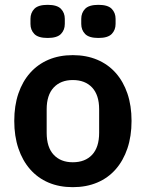

<svg xmlns="http://www.w3.org/2000/svg" viewBox="-20 -762 603 794"><path d="M281 12Q225 12 180.5 -7Q136 -26 104.5 -62Q73 -98 56 -148.5Q39 -199 39 -262Q39 -325 56 -375Q73 -425 104.5 -460.5Q136 -496 180.5 -515Q225 -534 281 -534Q337 -534 382 -515Q427 -496 458.5 -460.5Q490 -425 507 -375Q524 -325 524 -262Q524 -199 507 -148.5Q490 -98 458.5 -62Q427 -26 382 -7Q337 12 281 12ZM281 -91Q332 -91 361 -122Q390 -153 390 -213V-310Q390 -369 361 -400Q332 -431 281 -431Q231 -431 202 -400Q173 -369 173 -310V-213Q173 -153 202 -122Q231 -91 281 -91ZM177 -605Q138 -605 122 -621.5Q106 -638 106 -663V-684Q106 -709 122 -725.5Q138 -742 177 -742Q216 -742 232 -725.5Q248 -709 248 -684V-663Q248 -638 232 -621.5Q216 -605 177 -605ZM387 -605Q348 -605 332 -621.5Q316 -638 316 -663V-684Q316 -709 332 -725.5Q348 -742 387 -742Q426 -742 442 -725.5Q458 -709 458 -684V-663Q458 -638 442 -621.5Q426 -605 387 -605Z"/></svg>

Font: IBM Plex Sans Thai SmBld
Style: Regular
Weight: 600
Designer: Mike Abbink, Paul van der Laan, Pieter van Rosmalen, Ben Mitchell, Mark Frömberg
Foundry: Bold Monday
Version: Version 1.2